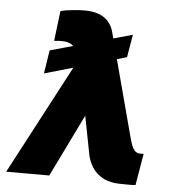

<svg xmlns="http://www.w3.org/2000/svg" viewBox="-54 -810 799 871"><g transform="rotate(5 345.5 -375.0)"><path d="M523.9 -668.9 506.3 -565.4 137.2 -459 153.8 -565.4ZM346.2 -295.9 201.7 0H5.4L294.4 -546.9L421.4 -547.9ZM296.4 -759.8Q352.1 -759.8 385.3 -737.3Q418.5 -714.8 429.2 -672.9L555.2 -199.2Q558.6 -187 563.7 -171.9Q568.8 -156.7 578.4 -145.8Q587.9 -134.8 603 -134.8Q608.9 -134.8 613 -134.8Q617.2 -134.8 619.6 -134.8L595.2 8.8Q581.5 10.7 565.2 10.3Q548.8 9.8 527.8 9.8Q478.5 9.8 446.5 -7.8Q414.6 -25.4 397.5 -52.7Q380.4 -80.1 374.5 -109.4L306.2 -461.9L272 -571.3Q266.1 -589.8 250.5 -601.1Q234.9 -612.3 204.6 -612.3Q198.2 -612.3 190.7 -612.1Q183.1 -611.8 170.4 -610.4L187 -747.1Q211.4 -753.9 244.1 -756.8Q276.9 -759.8 296.4 -759.8Z"/></g></svg>

Font: Inter 17pt Black
Style: Italic
Weight: 900
Italic angle: -9.3988°
Version: Version 4.001;git-66647c0bb